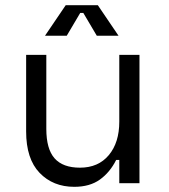

<svg xmlns="http://www.w3.org/2000/svg" viewBox="-20 -708 652 742"><path d="M267 14Q185 14 133 -40Q81 -94 81 -200V-496H159V-210Q159 -132 191 -96Q223 -60 289 -60Q360 -60 400.5 -108.5Q441 -157 441 -238V-496H519V0H441V-90H429Q405 -42 366 -14Q327 14 267 14ZM154 -570 234 -688H358L438 -570H354L302 -658H290L238 -570Z"/></svg>

Font: Space Mono
Style: Regular
Weight: 400
Monospace: yes
Designer: Colophon Foundry + Benjamin Critton
Foundry: Colophon Foundry & Benjamin Critton
Version: Version 1.003; ttfautohint (v1.8.4.7-5d5b)